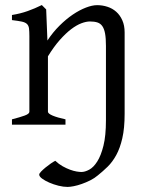

<svg xmlns="http://www.w3.org/2000/svg" viewBox="-20 -489 587 753"><path d="M468.8 -43Q468.8 14.2 459.7 53.2Q450.7 92.3 435.8 119.4Q420.9 146.5 402.1 164.8Q383.3 183.1 363.8 198.7Q350.6 210 334 218.3Q317.4 226.6 300.8 232.4Q284.2 238.3 269.3 241.2Q254.4 244.1 245.1 244.1Q228.5 244.1 209.2 239.3Q189.9 234.4 173.1 227.1Q156.2 219.7 145 211.4Q133.8 203.1 133.8 195.8Q133.8 191.4 141.1 183.8Q148.4 176.3 158.4 168Q168.5 159.7 179.2 152.3Q189.9 145 196.8 141.6Q210.9 154.8 225.8 163.1Q240.7 171.4 254.6 176.5Q268.6 181.6 280.3 183.6Q292 185.5 299.3 185.5Q313 185.5 329.8 176.5Q346.7 167.5 361.3 144.5Q376 121.6 385.7 82.5Q395.5 43.5 395.5 -17.1V-309.1Q395.5 -338.9 392.1 -357.4Q388.7 -376 381.3 -386.5Q374 -397 362.1 -400.9Q350.1 -404.8 333 -404.8Q317.9 -404.8 299.1 -397.7Q280.3 -390.6 259 -374.5Q237.8 -358.4 214.6 -332.3Q191.4 -306.2 168 -268.1V-50.8Q168 -43.5 186.5 -35.6Q205.1 -27.8 236.8 -21V0H26.9V-21Q59.1 -29.3 77.1 -35.9Q95.2 -42.5 95.2 -50.8V-347.2Q95.2 -366.2 93.8 -377.4Q92.3 -388.7 85.7 -395Q79.1 -401.4 65.4 -404.3Q51.8 -407.2 26.9 -410.2V-430.2Q60.1 -435.5 88.4 -445.6Q116.7 -455.6 144 -469.2L161.1 -452.1L166 -330.1Q187.5 -362.8 213.4 -388.4Q239.3 -414.1 265.6 -431.9Q292 -449.7 316.9 -459.2Q341.8 -468.8 360.8 -468.8Q381.8 -468.8 401.4 -462.4Q420.9 -456.1 435.8 -442.9Q450.7 -429.7 459.7 -409.4Q468.8 -389.2 468.8 -361.8Z"/></svg>

Font: Gentium Plus Am
Style: Regular
Weight: 400
Designer: J. Victor Gaultney, Annie Olsen, Iska Routamaa, Becca Hirsbrunner
Foundry: SIL International
Version: Version 5.000